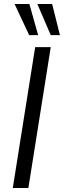

<svg xmlns="http://www.w3.org/2000/svg" viewBox="-20 -941 320 961"><path d="M44 0 156 -705H234L122 0ZM234 -765 167 -921H241L280 -765ZM126 -765 53 -921H127L171 -765Z"/></svg>

Font: Nunito Sans 10pt Condensed
Style: Italic
Weight: 400
Width: 3
Italic angle: -9°
Designer: Vernon Adams
Foundry: Vernon Adams
Version: Version 3.101;gftools[0.9.27]